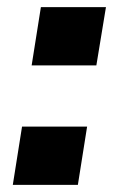

<svg xmlns="http://www.w3.org/2000/svg" viewBox="-20 -520 334 540"><path d="M69 -336 95 -500H278L251 -336ZM16 0 42 -164H225L199 0Z"/></svg>

Font: Nunito Sans 8pt ExtraBold
Style: Italic
Weight: 800
Italic angle: -9°
Version: Version 3.101;gftools[0.9.27]